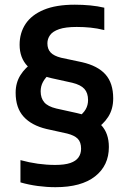

<svg xmlns="http://www.w3.org/2000/svg" viewBox="-20 -768 536 798"><path d="M210.5 10Q174 10 136.8 5Q99.5 0 65 -10V-102.5Q101.5 -92.5 137.5 -87.5Q173.5 -82.5 209.5 -82.5Q248.5 -82.5 272 -90.5Q295.5 -98.5 306.2 -113.8Q317 -129 317 -150Q317 -177.5 303 -191.5Q289 -205.5 259 -213L173 -232Q110.5 -247 77.8 -283.5Q45 -320 45 -382.5Q45 -424 65 -455.8Q85 -487.5 118 -509L187.5 -462Q168 -445 158.5 -427.2Q149 -409.5 149 -388.5Q149 -360.5 163.8 -343Q178.5 -325.5 214 -317L300 -298Q368 -282.5 400.2 -248.5Q432.5 -214.5 432.5 -157Q432.5 -80 375.2 -35Q318 10 210.5 10ZM373 -228 302.5 -279Q326.5 -296.5 336.2 -313.8Q346 -331 346 -352Q346 -381.5 330.8 -398.5Q315.5 -415.5 280.5 -424L194.5 -443Q127.5 -458.5 94.5 -493Q61.5 -527.5 61.5 -582Q61.5 -631 86.2 -668.5Q111 -706 161.8 -727.2Q212.5 -748.5 291 -748.5Q324 -748.5 355 -745.5Q386 -742.5 413.5 -736V-643Q383.5 -650.5 356 -653.2Q328.5 -656 299 -656Q252.5 -656 225.8 -646.8Q199 -637.5 188 -622Q177 -606.5 177 -588Q177 -564 190.5 -549.8Q204 -535.5 234 -528L321 -509.5Q386.5 -494.5 418.5 -458.5Q450.5 -422.5 450.5 -359Q450.5 -314.5 429.5 -282Q408.5 -249.5 373 -228Z"/></svg>

Font: Encode Sans SC SemiCondensed SemiBold
Style: Regular
Weight: 600
Width: 4
Designer: Multiple Designers
Foundry: Impallari Type
Version: Version 3.002